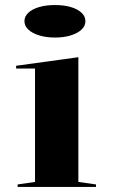

<svg xmlns="http://www.w3.org/2000/svg" viewBox="-20 -742 448 762"><path d="M198 -593Q163 -593 135.5 -601.5Q108 -610 92.5 -624.5Q77 -639 77 -658Q77 -677 92.5 -691.5Q108 -706 135.5 -714Q163 -722 198 -722Q234 -722 261 -714Q288 -706 303.5 -691.5Q319 -677 319 -658Q319 -639 303.5 -624.5Q288 -610 261 -601.5Q234 -593 198 -593ZM50 0V-10L119 -20V-470H44V-481L291 -515V-20L361 -10V0Z"/></svg>

Font: Kalnia SemiExpanded
Style: Regular
Weight: 400
Width: 6
Designer: Frida Medrano
Foundry: Frida Medrano
Version: Version 1.105